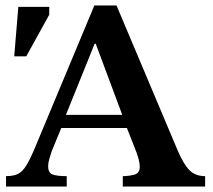

<svg xmlns="http://www.w3.org/2000/svg" viewBox="-20 -682 778 702"><path d="M224 0H2V-38Q29 -38 45.5 -46Q62 -54 76.5 -77.5Q91 -101 110 -147L325 -662H406L630 -131Q651 -82 672.5 -60Q694 -38 730 -38V0H429V-38Q449 -38 470 -43Q491 -48 491 -72Q491 -97 472 -143L444 -214H204L169 -129Q165 -116 160.5 -101.5Q156 -87 156 -74Q156 -51 171.5 -44.5Q187 -38 224 -38ZM221 -262H427L330 -522H326ZM76 -476H32L47 -657H160V-628Z"/></svg>

Font: STIX Two Text SemiBold
Style: Regular
Weight: 600
Designer: Ross Mills, John Hudson & Paul Hanslow, Tiro Typeworks Ltd; with prior portions MicroPress Inc., and Coen Hoffman.
Foundry: Tiro Typeworks Ltd
Version: Version 2.13 b171